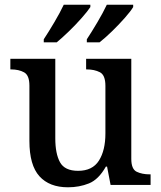

<svg xmlns="http://www.w3.org/2000/svg" viewBox="-20 -786 684 816"><path d="M269 10Q190 10 147.5 -37Q105 -84 105 -187V-422Q105 -466 82.5 -478.5Q60 -491 27 -491H24V-536H215V-198Q215 -133 235 -96.5Q255 -60 312 -60Q373 -60 400.5 -103.5Q428 -147 428 -219V-421Q428 -467 404.5 -479Q381 -491 349 -491H346V-536H538V-111Q538 -67 561 -56Q584 -45 616 -45H620V0H450L435 -78H430Q399 -23 358 -6.5Q317 10 269 10ZM349 -619Q370 -651 394 -691.5Q418 -732 434 -766H546V-756Q536 -739 510.5 -710Q485 -681 455.5 -652.5Q426 -624 403 -606H349ZM166 -619Q187 -651 211 -691.5Q235 -732 251 -766H364V-756Q353 -739 327.5 -710Q302 -681 272.5 -652.5Q243 -624 221 -606H166Z"/></svg>

Font: Noto Serif NP Hmong Medium
Style: Regular
Weight: 500
Designer: Dalton Maag Ltd
Foundry: Dalton Maag Ltd
Version: Version 1.001; ttfautohint (v1.8.4.7-5d5b)